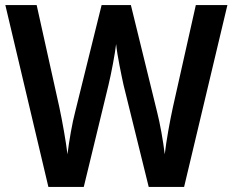

<svg xmlns="http://www.w3.org/2000/svg" viewBox="-20 -800 913 754"><path d="M873 -780H749L659 -379C647 -324 633 -247 627 -194C621 -245 608 -318 597 -360L494 -780H379L275 -360C264 -319 251 -245 245 -194C239 -244 225 -323 213 -379L124 -780H1L170 -66H309L406 -466C417 -511 432 -591 436 -627C440 -584 457 -504 465 -467L564 -66H703Z"/></svg>

Font: Noto Sans Malayalam UI SemiCondensed SemiBold
Style: Regular
Weight: 600
Width: 4
Designer: Jelle Bosma - Monotype Design Team
Foundry: Monotype Imaging Inc.
Version: Version 2.104